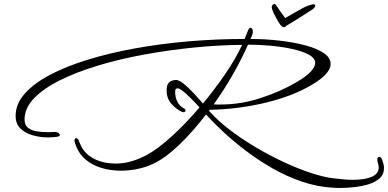

<svg xmlns="http://www.w3.org/2000/svg" viewBox="-20 -746 1912 946"><path d="M1659 180Q1649 180 1640 180Q1631 180 1623 179Q1544 175 1468 149Q1392 123 1322 83Q1252 43 1191 -3.5Q1130 -50 1080 -96.5Q1030 -143 995 -182Q931 -98 863 -32.5Q795 33 733 62Q699 78 657.5 86.5Q616 95 575 95Q526 95 480 81.5Q434 68 399.5 38Q365 8 350 -40Q347 -48 347 -53Q347 -65 355 -65H356Q365 -65 371 -46Q387 -3 419.5 21.5Q452 46 498 55Q511 57 523.5 58.5Q536 60 548 60Q592 60 632 47.5Q672 35 706 16Q759 -13 827.5 -75.5Q896 -138 963 -217Q928 -256 898 -283Q868 -310 856 -311Q851 -311 847 -308Q843 -305 843 -294Q843 -265 854.5 -243.5Q866 -222 888 -211Q894 -208 894 -202Q894 -193 884 -193Q882 -193 876 -195Q848 -208 824.5 -234.5Q801 -261 801 -301Q801 -325 809.5 -335.5Q818 -346 829 -349Q840 -352 847 -352Q867 -352 902 -319Q937 -286 980 -236Q1039 -307 1090.5 -382.5Q1142 -458 1173 -525Q1057 -524 933 -511.5Q809 -499 689 -477Q569 -455 463 -423Q357 -391 275.5 -350.5Q194 -310 147.5 -261.5Q101 -213 101 -157Q101 -131 117 -117.5Q133 -104 158 -99.5Q183 -95 211 -95Q221 -95 230.5 -95Q240 -95 249 -96Q265 -96 271 -88Q275 -85 275 -81Q275 -77 271 -75Q267 -73 262 -72Q238 -69 217 -69Q178 -69 141 -79.5Q104 -90 80.5 -113Q57 -136 57 -175Q57 -233 101 -283.5Q145 -334 224 -376Q303 -418 409.5 -451Q516 -484 642 -507Q768 -530 906 -542Q1044 -554 1185 -554Q1198 -586 1202 -595.5Q1206 -605 1209 -607Q1211 -609 1215 -609Q1218 -609 1222 -605Q1226 -597 1226 -589Q1226 -584 1224 -578Q1222 -572 1219.5 -566Q1217 -560 1214 -554Q1286 -554 1356 -546Q1426 -538 1483 -523Q1540 -508 1574.5 -485Q1609 -462 1609 -431Q1609 -403 1577 -372Q1545 -341 1476 -306Q1412 -274 1332.5 -251.5Q1253 -229 1170.5 -217.5Q1088 -206 1013 -205L1010 -200Q1053 -151 1113 -105.5Q1173 -60 1241.5 -19.5Q1310 21 1379 53Q1448 85 1510 105.5Q1572 126 1618 132Q1645 135 1670 137.5Q1695 140 1717 140Q1778 140 1812 125Q1846 110 1846 79Q1846 69 1841 54Q1839 46 1839 41Q1839 33 1843 29Q1845 27 1848 27Q1858 27 1863 42Q1867 53 1869.5 62.5Q1872 72 1872 82Q1872 113 1850.5 132.5Q1829 152 1795.5 162Q1762 172 1725.5 176Q1689 180 1659 180ZM1033 -232Q1041 -231 1049.5 -231Q1058 -231 1067 -231Q1166 -231 1263 -262.5Q1360 -294 1439 -340Q1491 -370 1512 -394Q1533 -418 1533 -435Q1533 -460 1501 -477Q1469 -494 1418.5 -505Q1368 -516 1310.5 -521Q1253 -526 1202 -526Q1170 -454 1127 -378.5Q1084 -303 1033 -232ZM1391 -619Q1384 -612 1378 -612Q1364 -612 1341 -657Q1334 -669 1328.5 -681Q1323 -693 1321 -701Q1319 -707 1319 -713V-715Q1322 -723 1328.5 -725.5Q1335 -728 1339 -722Q1348 -709 1363 -687.5Q1378 -666 1385 -657Q1390 -660 1397 -664Q1404 -668 1413 -673Q1421 -678 1431 -683.5Q1441 -689 1452 -695Q1480 -712 1498 -718Q1516 -724 1521 -725H1524Q1533 -725 1533 -718Q1533 -710 1520 -700Q1500 -687 1462.5 -663Q1425 -639 1391 -619Z"/></svg>

Font: WindSong Medium
Style: Regular
Weight: 500
Designer: Robert E. Leuschke
Foundry: Robert E. Leuschke
Version: Version 1.010; ttfautohint (v1.8.3)